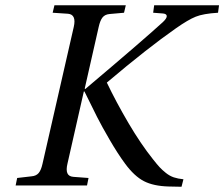

<svg xmlns="http://www.w3.org/2000/svg" viewBox="-20 -712 861 737"><path d="M40 0 45.9 -28.8 101.1 -35.2Q118.7 -36.6 128.2 -47.6Q137.7 -58.6 143.1 -83L263.2 -608.9Q273.9 -656.2 241.2 -659.2L182.1 -663.1L189 -691.9H462.9L456.1 -663.1L400.9 -658.2Q382.8 -656.7 373.5 -645Q364.3 -633.3 358.9 -608.9L305.2 -372.1L307.1 -370.1Q530.3 -558.6 605 -627Q620.1 -641.1 620.1 -649.9Q620.1 -658.7 606 -660.2L567.9 -663.1L571.8 -691.9H820.8L816.9 -663.1Q760.3 -659.7 731.2 -647.9Q702.1 -636.2 654.8 -603Q546.4 -527.3 390.1 -395Q425.8 -320.3 473.1 -239.7Q520.5 -159.2 566.9 -101.1Q583 -80.6 592.8 -70.1Q602.5 -59.6 616.9 -48.1Q631.3 -36.6 647.2 -31.2Q663.1 -25.9 684.1 -23.9L676.8 4.9L627.9 3.9Q569.3 2.4 532.5 -16.6Q495.6 -35.6 460 -84Q431.6 -122.6 401.4 -174.6Q371.1 -226.6 352.8 -262.7Q334.5 -298.8 304.2 -360.8H301.8L238.8 -83Q233.4 -60.1 238.5 -47.4Q243.7 -34.7 261.2 -33.2L319.8 -28.8L314 0Z"/></svg>

Font: Linguistics Pro
Style: Italic
Weight: 400
Italic angle: -12°
Designer: Stefan Peev, Context Ltd
Foundry: Stefan Peev, Context Ltd
Version: Version 001.000